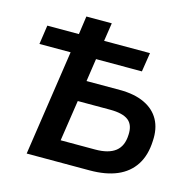

<svg xmlns="http://www.w3.org/2000/svg" viewBox="-105 -826 945 934"><g transform="rotate(15 367.5 -359.5)"><path d="M109 0 188 -531H31L45 -627H204L217 -719H345L331 -627H562L547 -531H316L299 -416H467Q541 -416 591.5 -392Q642 -368 666 -324Q690 -280 686 -218Q683 -145 651.5 -96.5Q620 -48 563.5 -24Q507 0 426 0ZM252 -105H426Q493 -105 527.5 -132Q562 -159 564 -216Q567 -266 538.5 -288.5Q510 -311 446 -311H283Z"/></g></svg>

Font: Nunitoga
Style: Bold Italic
Weight: 700
Italic angle: -9°
Designer: Vernon Adams
Foundry: Vernon Adams
Version: Version 1.0